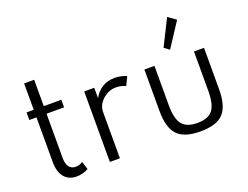

<svg xmlns="http://www.w3.org/2000/svg" viewBox="-121 -1045 1691 1310"><g transform="rotate(-20 724.5 -390.0)"><path d="M235 16Q177.5 16 145.8 -22.8Q114 -61.5 114 -132V-457H62V-512H114V-703.5H187V-512H314.5V-457H187V-136Q187 -93.5 203.5 -71Q220 -48.5 250.5 -48.5Q280 -48.5 302.5 -65L321 -7Q304 3.5 281 9.8Q258 16 235 16Z M480.5 0V-512H553.5V-436.5Q578 -481.5 616.8 -504.8Q655.5 -528 706.5 -528Q729 -528 752.2 -523Q775.5 -518 792.5 -510L762.5 -448.5Q747.5 -456 728.2 -460Q709 -464 691.5 -464Q656 -464 624.5 -446Q593 -428 573.2 -399.2Q553.5 -370.5 553.5 -338V0Z M1134 16Q1017.5 16 967.5 -36.5Q917.5 -89 917.5 -212V-512H990.5V-225Q990.5 -128 1023.5 -86.8Q1056.5 -45.5 1134 -45.5Q1212 -45.5 1244.8 -86.8Q1277.5 -128 1277.5 -225V-512H1350.5V-212Q1350.5 -89 1300.8 -36.5Q1251 16 1134 16ZM1128.5 -579 1091 -606.5 1186 -796 1243.5 -755Z"/></g></svg>

Font: Spartan Thin
Style: Regular
Weight: 400
Version: Version 1.004